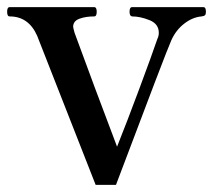

<svg xmlns="http://www.w3.org/2000/svg" viewBox="-26 -504 608 538"><path d="M78 -404Q54 -458 1 -458Q-6 -458 -6 -471Q-6 -484 1 -484H238Q245 -484 245 -471Q245 -458 238 -458Q214 -458 196.5 -451.5Q179 -445 179 -429Q179 -426 183 -412Q204 -354 239.5 -259Q275 -164 302 -93Q330 -163 365 -257Q400 -351 415 -395Q419 -403 419 -412Q419 -437 393 -447.5Q367 -458 344 -458Q337 -459 337 -471Q337 -484 344 -484H544Q551 -484 551 -471Q551 -464 548.5 -461.5Q546 -459 539 -458Q514 -456 490.5 -438Q467 -420 454 -391Q440 -360 299 14H242Z"/></svg>

Font: Shippori Mincho SemiBold
Style: Regular
Weight: 600
Designer: FONTDASU
Foundry: FONTDASU / Google Inc. / but / Adobe
Version: Version 3.110; ttfautohint (v1.8.3)